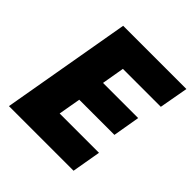

<svg xmlns="http://www.w3.org/2000/svg" viewBox="-188 -838 977 977"><g transform="rotate(45 300.5 -350.0)"><path d="M24 0H489L516 -156H233L254 -276H507L532 -422H279L300 -544H573L601 -700H146Z"/></g></svg>

Font: Fixel Display 20240404 ExBold
Style: Italic
Weight: 800
Italic angle: -10°
Designer: AlfaBravo + MacPaw
Foundry: Kyrylo Tkachov, Marchela Mozhyna, Serhii Makarenko, Maria Weinstein, Zakhar Kryvoshyya
Version: Version 1.211;Glyphs 3.2 (3225)